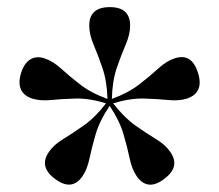

<svg xmlns="http://www.w3.org/2000/svg" viewBox="-20 -788 600 526"><path d="M205.5 -304.5Q176.5 -263.5 130.5 -298Q85.5 -331.5 114.5 -372.5Q128 -392 153.8 -407.5Q179.5 -423 210.2 -444.8Q241 -466.5 270.5 -505Q224.5 -519 187 -518Q149.5 -517 119.8 -514Q90 -511 68 -518Q21 -534 38 -589Q46.5 -615 63 -625.2Q79.5 -635.5 102.5 -628Q125 -620.5 147.2 -600.2Q169.5 -580 199.2 -556.8Q229 -533.5 274.5 -517Q273 -566 260.5 -602.2Q248 -638.5 236.2 -666.2Q224.5 -694 224.5 -718Q224.5 -768.5 281 -768.5Q336.5 -768.5 336.5 -718Q336.5 -694 324.5 -666.2Q312.5 -638.5 300 -602.2Q287.5 -566 286.5 -517Q331.5 -533.5 361.5 -556.8Q391.5 -580 413.5 -600.2Q435.5 -620.5 458 -628Q505 -644 522.5 -588.5Q539.5 -534 492.5 -518Q470.5 -511 441 -514Q411.5 -517 374 -518Q336.5 -519 290 -505Q319.5 -466.5 350.5 -444.5Q381.5 -422.5 407 -407.2Q432.5 -392 446 -372.5Q475.5 -331.5 429.5 -297.5Q384.5 -263.5 355 -304.5Q341.5 -324 335.2 -354Q329 -384 318.2 -420.8Q307.5 -457.5 280.5 -498Q253 -457.5 242.2 -420.8Q231.5 -384 225.2 -354Q219 -324 205.5 -304.5Z"/></svg>

Font: Fraunces 144pt S050 SemiBold
Style: Regular
Weight: 600
Version: Version 1.000; ttfautohint (v1.8.3)